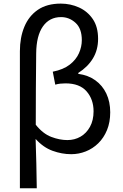

<svg xmlns="http://www.w3.org/2000/svg" viewBox="-20 -829 671 1049"><path d="M88.7 199.6V-549.1Q88.7 -624 113.1 -682.8Q137.5 -741.7 187 -775.5Q236.4 -809.3 312.3 -809.3Q364.7 -809.3 411.5 -788.3Q458.2 -767.2 487 -724.8Q515.9 -682.5 515.9 -616.8Q515.9 -556.5 487.7 -509.9Q459.4 -463.2 407.7 -430.5V-425.5Q461.9 -418.3 500.9 -390.2Q540 -362.1 561.1 -317.5Q582.2 -272.9 582.2 -215.6Q582.2 -161.1 564.7 -118.5Q547.1 -75.8 517 -46.3Q486.8 -16.8 448.5 -1.7Q410.1 13.4 369.1 13.4Q318.2 13.4 267.5 -5Q216.7 -23.3 174.6 -69.9Q177.3 -0.7 178.5 65.1Q179.7 130.9 180.9 199.6ZM348.2 -63.7Q387.6 -63.7 419.8 -82.2Q452 -100.7 471.6 -136.2Q491.2 -171.7 491.2 -220.9Q491.2 -286 453.1 -329.8Q415 -373.5 337.9 -373.5Q323.7 -373.5 309.6 -372Q295.6 -370.5 281.9 -366.5L268.3 -437.3Q326.1 -448.8 360.8 -475.7Q395.5 -502.6 411.3 -538.1Q427 -573.7 427 -609.6Q427 -673.1 392.7 -704.3Q358.4 -735.6 313.6 -735.6Q250.3 -735.6 214.4 -684.6Q178.5 -633.5 177.7 -536.7Q176.6 -439 176 -342.7Q175.4 -246.5 175.4 -147.4Q214.7 -98.2 260.3 -81Q305.8 -63.7 348.2 -63.7Z"/></svg>

Font: Noto Sans KR Thin
Style: Regular
Weight: 100
Designer: Ryoko NISHIZUKA 西塚涼子 (kana, bopomofo & ideographs); Paul D. Hunt (Latin, Greek & Cyrillic); Sandoll Communications 산돌커뮤니
Foundry: Adobe
Version: Version 2.004-H2;hotconv 1.0.118;makeotfexe 2.5.65603